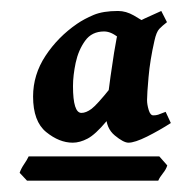

<svg xmlns="http://www.w3.org/2000/svg" viewBox="-20 -586 325 343"><path d="M285.2 -366.2Q264.6 -353 242.7 -342Q220.7 -331.1 209.5 -331.1Q200.7 -331.1 185.1 -344Q169.4 -356.9 169.4 -380.9Q169.4 -388.2 171.9 -407.5Q174.3 -426.8 177.5 -449.7Q180.7 -472.7 183.8 -491.9Q187 -511.2 188.5 -518.6Q190.4 -526.4 205.3 -535.4Q220.2 -544.4 238.5 -553Q256.8 -561.5 268.1 -566.4L278.3 -546.4Q270 -540 264.6 -534.4Q259.3 -528.8 255.9 -513.2Q248 -478.5 245.4 -448.5Q242.7 -418.5 242.7 -407.2Q242.7 -399.4 245.6 -389.6Q248.5 -379.9 253.9 -379.9Q258.8 -379.9 262.5 -381.1Q266.1 -382.3 275.9 -386.2ZM261.2 -532.7Q254.4 -527.8 250.5 -514.2Q246.6 -500.5 243.9 -488.3Q241.2 -476.1 237.3 -476.1Q232.9 -476.1 220.9 -489.5Q209 -502.9 194.3 -516.4Q179.7 -529.8 166 -529.8Q144 -529.8 132.1 -513.2Q120.1 -496.6 115.2 -473.9Q110.4 -451.2 110.4 -432.1Q110.4 -384.3 125.5 -384.3Q133.8 -384.3 143.6 -391.6Q153.3 -398.9 177.2 -428.7L170.4 -369.6Q150.4 -345.7 136.5 -338.4Q122.6 -331.1 109.9 -331.1Q85.9 -331.1 62.5 -350.1Q39.1 -369.1 39.1 -413.6Q39.1 -452.6 61.3 -486.3Q83.5 -520 117.7 -543.5Q130.4 -552.2 147.2 -559.3Q164.1 -566.4 190.9 -566.4Q205.1 -566.4 219.2 -558.3Q233.4 -550.3 244.6 -542Q255.9 -533.7 261.2 -532.7ZM278.8 -290.5Q276.9 -283.7 271 -276.4Q265.1 -269 262.7 -263.2H28.3L15.1 -277.3Q17.6 -284.7 22.9 -292.5Q28.3 -300.3 31.2 -306.6H264.6Z"/></svg>

Font: Dai Banna SIL
Style: Bold Italic
Weight: 700
Italic angle: -11°
Designer: Victor Gaultney
Foundry: SIL International
Version: Version 4.000